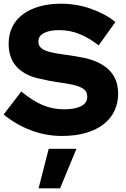

<svg xmlns="http://www.w3.org/2000/svg" viewBox="-20 -730 684 1045"><path d="M0 -107Q24 -139 48 -169.5Q72 -200 96 -232Q156 -182 211 -158.5Q266 -135 329 -135Q387 -135 421 -152Q455 -169 455 -203Q455 -232 434.5 -246Q414 -260 379 -268Q344 -276 298.5 -282Q253 -288 204 -300Q121 -315 74 -363Q27 -411 27 -492Q27 -543 47 -583.5Q67 -624 104.5 -652Q142 -680 195 -695Q248 -710 314 -710Q352 -710 392 -703.5Q432 -697 470 -684Q508 -671 543.5 -652.5Q579 -634 608 -610Q585 -578 562.5 -546.5Q540 -515 517 -483Q466 -523 413.5 -544.5Q361 -566 302 -566Q249 -566 219 -550Q189 -534 189 -505Q189 -480 206 -467Q223 -454 253.5 -446.5Q284 -439 326 -433.5Q368 -428 417 -419Q517 -402 570 -352.5Q623 -303 623 -220Q623 -171 604 -129Q585 -87 546.5 -56Q508 -25 450.5 -7.5Q393 10 316 10Q230 10 148 -21Q66 -52 0 -107ZM245 80H396Q373 134 351.5 187.5Q330 241 307 295H190Q204 241 217.5 187.5Q231 134 245 80Z"/></svg>

Font: Rosa Sans Black
Style: Regular
Weight: 900
Designer: Pentagram / MCKL
Foundry: Pentagram / MCKL
Version: Version 1.005;September 16, 2019;FontCreator 11.5.0.2425 64-